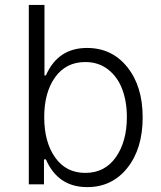

<svg xmlns="http://www.w3.org/2000/svg" viewBox="-20 -747 653 778"><path d="M96.7 0V-727.1H160.2V-441.4H166Q214.8 -552.7 332.5 -552.7Q433.6 -552.7 495.8 -475.1Q558.1 -397.5 558.1 -271.5Q558.1 -144.5 496.1 -66.7Q434.1 11.2 333.5 11.2Q214.8 11.2 166 -101.1H158.2V0ZM159.2 -272.5Q159.2 -171.4 203.4 -108.9Q247.6 -46.4 325.7 -46.4Q404.8 -46.4 449.5 -110.1Q494.1 -173.8 494.1 -272.5Q494.1 -335.9 475.1 -386Q456.1 -436 417.5 -465.8Q378.9 -495.6 325.7 -495.6Q247.6 -495.6 203.4 -434.1Q159.2 -372.6 159.2 -272.5Z"/></svg>

Font: Interop Light
Style: Regular
Weight: 300
Designer: Rasmus Andersson, Google, Jang Haemin
Foundry: jhaemin
Version: Version 1.007